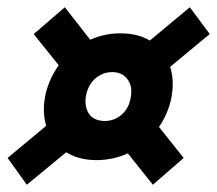

<svg xmlns="http://www.w3.org/2000/svg" viewBox="-20 -496 599 530"><path d="M246 -54Q194 -54 158 -79Q122 -104 108.5 -145.5Q95 -187 106 -237Q118 -286 148 -323.5Q178 -361 221 -382.5Q264 -404 312 -404Q366 -404 400.5 -379.5Q435 -355 449 -313.5Q463 -272 452 -221Q441 -173 411 -135Q381 -97 338.5 -75.5Q296 -54 246 -54ZM54 14 1 -60 156 -189 208 -113ZM402 14 299 -115 386 -187 487 -60ZM269 -162Q287 -162 302 -170Q317 -178 327.5 -192.5Q338 -207 341 -228Q345 -250 338.5 -265.5Q332 -281 319.5 -289Q307 -297 290 -297Q272 -297 257 -289Q242 -281 231.5 -266.5Q221 -252 217 -230Q214 -210 219.5 -194Q225 -178 238 -170Q251 -162 269 -162ZM174 -276 73 -402 159 -476 255 -353ZM408 -277 355 -352 504 -476 559 -402Z"/></svg>

Font: Ysabeau ExtraBold
Style: Italic
Weight: 800
Italic angle: -12°
Designer: Christian Thalmann (Catharsis Fonts)
Version: Version 2.002